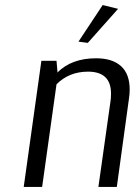

<svg xmlns="http://www.w3.org/2000/svg" viewBox="-20 -741 551 761"><path d="M448 -706 328 -571 291 -576 387 -721ZM144 -500H204L208 -454Q264 -510 361 -510Q425 -510 459.5 -479Q494 -448 494 -386Q494 -368 491 -349L443 0H370L418 -340Q420 -351 420 -370Q420 -457 329 -457Q254 -457 204 -407L147 0H74Z"/></svg>

Font: Arsenal
Style: Italic
Weight: 400
Italic angle: -9.10001°
Designer: Andrij Shevchenko
Foundry: Stairsfor
Version: Version 2.001;PS 002.001;hotconv 1.0.88;makeotf.lib2.5.64775